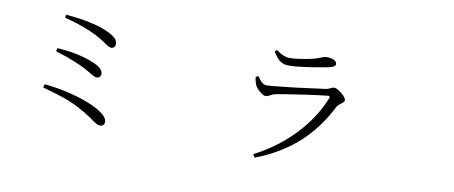

<svg xmlns="http://www.w3.org/2000/svg" viewBox="-67 -1005 3135 1327"><g transform="rotate(10 1500.0 -341.5)"><path d="M669.9 11.7Q653.3 11.7 615.2 -15.6Q600.6 -26.4 592.8 -32.2Q509.8 -86.9 425.8 -121.1Q363.3 -145.5 240.2 -179.7L247.1 -203.1Q374 -191.4 491.2 -155.3Q595.7 -123 652.3 -85Q703.1 -50.8 703.1 -18.6Q703.1 11.7 669.9 11.7ZM590.8 -311.5Q578.1 -311.5 543 -333Q539.1 -335.9 537.1 -336.9Q442.4 -393.6 285.2 -441.4L290 -463.9Q454.1 -454.1 563.5 -403.3Q621.1 -376 621.1 -339.8Q621.1 -328.1 612.8 -319.8Q604.5 -311.5 590.8 -311.5ZM656.2 -531.2Q639.6 -531.2 610.4 -552.7Q601.6 -559.6 596.7 -562.5Q539.1 -600.6 474.6 -626Q407.2 -654.3 305.7 -680.7L309.6 -702.1Q509.8 -685.5 614.3 -634.8Q653.3 -615.2 668.9 -598.6Q683.6 -583 683.6 -561.5Q683.6 -548.8 675.8 -540Q668 -531.2 656.2 -531.2Z M1763.7 44.9 1750 22.5Q1911.1 -60.5 2027.3 -183.6Q2141.6 -303.7 2200.2 -449.2Q2206.1 -467.8 2188.5 -464.8Q2128.9 -459 2003.9 -440.4Q1878.9 -421.9 1829.1 -412.1Q1814.5 -409.2 1794.9 -398.4Q1775.4 -387.7 1763.7 -387.7Q1747.1 -387.7 1720.7 -411.1Q1695.3 -432.6 1687.5 -451.2Q1678.7 -471.7 1673.8 -505.9L1692.4 -514.6Q1710.9 -487.3 1722.7 -476.6Q1738.3 -461.9 1757.8 -461.9Q1794.9 -461.9 1959 -481.4Q2085.9 -497.1 2168 -508.8Q2182.6 -510.7 2199.2 -520.5Q2212.9 -527.3 2220.7 -527.3Q2242.2 -527.3 2275.9 -499.5Q2309.6 -471.7 2309.6 -453.1Q2309.6 -443.4 2287.6 -427.2Q2265.6 -411.1 2259.8 -399.4Q2181.6 -246.1 2070.3 -141.6Q1944.3 -24.4 1763.7 44.9ZM1881.8 -623Q1846.7 -623 1820.3 -643.6Q1798.8 -660.2 1772.5 -702.1L1787.1 -714.8Q1839.8 -675.8 1880.9 -675.8Q1936.5 -675.8 2028.3 -695.3Q2036.1 -697.3 2040 -698.2Q2071.3 -705.1 2102.5 -718.8Q2121.1 -726.6 2130.9 -726.6Q2163.1 -726.6 2184.6 -716.8Q2206.1 -707 2206.1 -689.5Q2206.1 -669.9 2163.1 -660.2Q2162.1 -660.2 2159.2 -659.2Q1966.8 -623 1881.8 -623Z"/></g></svg>

Font: Bpmf GenYo Min R
Style: R
Weight: 400
Foundry: But Ko
Version: Version 1.320